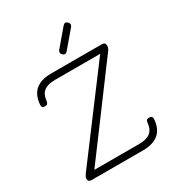

<svg xmlns="http://www.w3.org/2000/svg" viewBox="-197 -960 990 1080"><g transform="rotate(-30 297.5 -420.0)"><path d="M290 -695Q275 -708 287 -725L377 -831Q391 -848 407 -834Q422 -820 410 -804L320 -698Q306 -681 290 -695ZM80 0Q57 0 57 -21Q57 -31 68 -47L476 -591H182Q135 -591 110.5 -572Q86 -553 82 -511Q80 -490 60 -490Q38 -490 40 -512Q49 -633 182 -633H512Q533 -633 533 -612Q533 -596 524 -584L121 -42H413Q460 -42 484.5 -61Q509 -80 513 -122Q514 -143 534 -143Q557 -143 555 -121Q546 0 413 0Z"/></g></svg>

Font: Jura Light
Style: Regular
Weight: 300
Designer: Daniel Johnson, Alexei Vanyashin
Foundry: Daniel Johnson
Version: Version 5.103